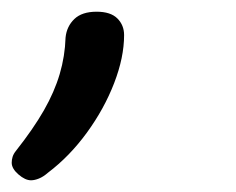

<svg xmlns="http://www.w3.org/2000/svg" viewBox="-71 -110 404 328"><path d="M-18 198Q-28 198 -39.5 188Q-51 178 -51 168Q-51 163 -49.5 158Q-48 153 -44 148Q-14 110 4 78.5Q22 47 31 16.5Q40 -14 41 -46Q43 -65 56 -77.5Q69 -90 94 -90Q118 -90 129.5 -78.5Q141 -67 141 -50Q141 -12 124 32Q107 76 77.5 116.5Q48 157 11 185Q3 192 -4.5 195Q-12 198 -18 198Z"/></svg>

Font: Playwrite CZ
Style: Regular
Weight: 400
Designer: Veronika Burian, José Scaglione
Foundry: TypeTogether
Version: Version 1.002